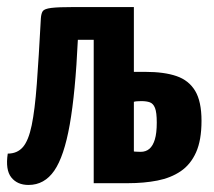

<svg xmlns="http://www.w3.org/2000/svg" viewBox="-20 -520 607 545"><path d="M61 5Q29 5 12 -16.5Q-5 -38 2 -84Q29 -84 45 -102.5Q61 -121 70 -164.5Q79 -208 84.5 -282Q90 -356 96 -468Q97 -482 101.5 -488.5Q106 -495 125.5 -497.5Q145 -500 191 -500H360V-316H393Q446 -316 481 -304Q516 -292 534 -262Q552 -232 552 -177Q552 -122 536.5 -87.5Q521 -53 493 -34Q465 -15 427 -7.5Q389 0 343 0H246V-407H201Q194 -257 178 -166.5Q162 -76 134 -35.5Q106 5 61 5ZM360 -90Q362 -90 365.5 -89.5Q369 -89 379 -89Q394 -89 404 -97.5Q414 -106 419.5 -124Q425 -142 425 -172Q425 -201 420 -213.5Q415 -226 405.5 -229.5Q396 -233 381 -233Q374 -233 368.5 -232.5Q363 -232 360 -231Z"/></svg>

Font: Yanone Kaffeesatz ExtraLight
Style: Regular
Weight: 200
Designer: Yanone (Cyrillic: Daniel Pouzeot, Huerta Tipografica, and Cyreal)
Foundry: Yanone
Version: Version 2.003